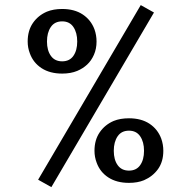

<svg xmlns="http://www.w3.org/2000/svg" viewBox="-20 -749 682 772"><path d="M498.5 -13.7Q449.2 -13.7 415.8 -35.4Q382.3 -57.1 368.7 -94.7Q359.9 -117.7 359.9 -142.6Q359.9 -186.5 380.9 -217Q401.9 -247.6 437 -262.7Q463.4 -273.4 498.5 -273.4Q547.9 -273.4 581.1 -251.5Q614.3 -229.5 628.4 -191.4Q636.7 -168 636.7 -142.6Q636.7 -99.1 615.5 -69.3Q594.2 -39.6 559.1 -24.4Q533.2 -13.7 498.5 -13.7ZM498.5 -223.6Q468.3 -223.6 452.9 -200.9Q437.5 -178.2 437.5 -142.6Q437.5 -106.9 453.1 -85Q468.8 -63 498.5 -63Q528.3 -63 543.7 -85Q559.1 -106.9 559.1 -142.6Q559.1 -178.2 543.7 -200.9Q528.3 -223.6 498.5 -223.6ZM230 -453.1Q180.7 -453.1 147.2 -474.9Q113.8 -496.6 100.1 -534.2Q91.3 -557.1 91.3 -582Q91.3 -626 112.3 -656.5Q133.3 -687 168.5 -702.1Q194.8 -712.9 230 -712.9Q279.3 -712.9 312.5 -690.9Q345.7 -668.9 359.9 -630.9Q368.2 -607.4 368.2 -582Q368.2 -552.7 357.7 -528.8Q347.2 -504.9 330.3 -489.3Q313.5 -473.6 290.5 -463.9Q264.6 -453.1 230 -453.1ZM230 -663.1Q199.7 -663.1 184.3 -640.4Q168.9 -617.7 168.9 -582Q168.9 -546.4 184.6 -524.4Q200.2 -502.4 230 -502.4Q259.8 -502.4 275.1 -524.4Q290.5 -546.4 290.5 -582Q290.5 -617.7 275.1 -640.4Q259.8 -663.1 230 -663.1ZM599.1 -698.7 186.5 3.4 133.3 -26.4 545.9 -728.5Z"/></svg>

Font: Meera Inimai
Style: Regular
Weight: 400
Version: 2.0.0+20160526